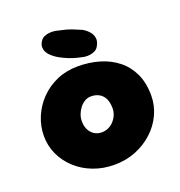

<svg xmlns="http://www.w3.org/2000/svg" viewBox="-127 -804 860 915"><g transform="rotate(-20 303.5 -347.0)"><path d="M301 1Q243 1 193.5 -18Q144 -37 107.5 -70.5Q71 -104 50.5 -148Q30 -192 30 -242Q30 -292 49.5 -338.5Q69 -385 104.5 -421.5Q140 -458 188.5 -479Q237 -500 295 -500Q353 -500 404 -485Q455 -470 494 -439Q533 -408 555 -361Q577 -314 577 -250Q577 -200 556 -154.5Q535 -109 497 -74Q459 -39 409 -19Q359 1 301 1ZM297 -165Q314 -165 329.5 -172Q345 -179 357 -192Q369 -205 376 -221Q383 -237 383 -255Q383 -286 373 -305.5Q363 -325 345.5 -334.5Q328 -344 305 -344Q288 -344 273.5 -335.5Q259 -327 248 -313Q237 -299 230.5 -282Q224 -265 224 -247Q224 -223 233 -204.5Q242 -186 258.5 -175.5Q275 -165 297 -165ZM338 -532Q328 -534 309 -538.5Q290 -543 268 -551.5Q246 -560 224.5 -572Q203 -584 187 -600Q187 -600 182 -605.5Q177 -611 172 -621Q167 -631 167 -643.5Q167 -656 176 -671Q184 -684 197 -689.5Q210 -695 223 -696Q236 -697 244.5 -696Q253 -695 253 -695Q273 -691 300.5 -684Q328 -677 377 -655Q377 -655 387 -648.5Q397 -642 408 -629.5Q419 -617 422.5 -599Q426 -581 413 -558Q406 -545 393.5 -539Q381 -533 368.5 -531.5Q356 -530 347 -531Q338 -532 338 -532Z"/></g></svg>

Font: Sour Gummy Black
Style: Regular
Weight: 900
Version: Version 1.000